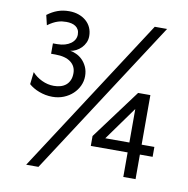

<svg xmlns="http://www.w3.org/2000/svg" viewBox="-87 -869 956 978"><g transform="rotate(10 390.5 -380.0)"><path d="M673.8 -127V0H610.4V-127H419.9V-178.2L610.4 -434.6H673.8V-178.2H739.7V-127ZM699.2 -781.2 175.8 24.4H112.3L635.3 -781.2ZM68.4 -446.8Q88.9 -423.8 118.9 -409.7Q148.9 -395.5 180.7 -395.5Q199.2 -395.5 215.3 -400.1Q231.4 -404.8 243.2 -414.6Q254.9 -424.3 261.7 -439.5Q268.6 -454.6 268.6 -476.1Q268.6 -512.2 241 -533.2Q213.4 -554.2 161.1 -554.2H139.2V-607.9H161.1Q183.1 -607.9 200.7 -613Q218.3 -618.2 230.7 -627.2Q243.2 -636.2 249.8 -648.2Q256.3 -660.2 256.3 -673.8Q256.3 -688.5 251 -698.7Q245.6 -709 236.3 -715.3Q227.1 -721.7 214.6 -724.6Q202.1 -727.5 188 -727.5Q176.3 -727.5 165.5 -726.1Q154.8 -724.6 143.6 -720.9Q132.3 -717.3 119.9 -710.7Q107.4 -704.1 92.8 -693.4L80.6 -744.6Q106.4 -764.2 133.5 -773.9Q160.6 -783.7 192.9 -783.7Q220.2 -783.7 242.7 -775.6Q265.1 -767.6 281.2 -753.4Q297.4 -739.3 306.2 -719.5Q314.9 -699.7 314.9 -676.3Q314.9 -658.2 307.9 -642.6Q300.8 -627 289.1 -615Q277.3 -603 262.2 -595.2Q248 -587.9 232.4 -585.9Q248 -584 264.6 -576.2Q281.7 -568.4 296.1 -554.2Q310.5 -540 320.1 -519Q329.6 -498 329.6 -471.2Q329.6 -445.3 318.6 -421.6Q307.6 -397.9 288.1 -379.6Q268.6 -361.3 241.7 -350.3Q214.8 -339.4 183.1 -339.4Q164.6 -339.4 147.2 -342.8Q129.9 -346.2 114.3 -352.1Q98.6 -357.9 85 -366Q71.3 -374 61 -383.3ZM485.8 -178.2H610.4V-351.6Z"/></g></svg>

Font: Andika New Basic
Style: Regular
Weight: 400
Designer: Victor Gaultney, Annie Olsen, Julie Remington, Don Collingsworth, Eric Hays
Foundry: SIL International
Version: Version 5.500